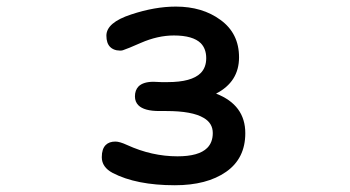

<svg xmlns="http://www.w3.org/2000/svg" viewBox="-20 -524 1040 571"><path d="M622.6 -245.6Q709.5 -211.9 709.5 -127.9Q709.5 -52.7 652.3 -12.9Q595.2 26.9 500 26.9Q385.3 26.9 314.9 -9.8Q282.7 -26.9 282.7 -56.6Q282.7 -81.1 294.4 -92.8Q304.7 -103 323.2 -103Q335.9 -103 357.9 -92.8Q431.6 -59.1 507.8 -59.1Q571.3 -59.1 596.2 -84Q612.8 -100.6 612.8 -128.4Q612.8 -157.7 585.9 -173.3Q551.8 -193.8 475.1 -193.8H453.6Q408.7 -193.8 391.6 -210.9Q381.3 -221.2 381.3 -237.3Q381.3 -255.9 392.1 -267.1Q406.2 -280.8 436.5 -280.8L460 -279.8H478.5Q549.8 -279.8 576.7 -306.6Q593.3 -323.2 593.3 -351.1Q593.3 -378.9 577.1 -395.5Q553.7 -418.5 497.1 -418.5Q449.2 -418.5 398.9 -396.5Q358.9 -378.9 345.2 -374.5Q341.8 -373.5 337.2 -373.5Q332.5 -373.5 326.7 -374.5Q314.9 -377 307.6 -384.3Q296.4 -395.5 296.4 -418Q296.4 -457 370.1 -481Q440.4 -504.4 502.9 -504.4Q582 -504.4 635.7 -464.8Q690.9 -424.8 690.9 -353.5Q690.9 -280.8 622.6 -245.6Z"/></svg>

Font: YuPearl-Medium
Style: Medium
Weight: 500
Designer: Max Yao
Foundry: Max-Everyday
Version: Version 1.011; ttfautohint (v1.8.3)